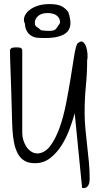

<svg xmlns="http://www.w3.org/2000/svg" viewBox="-20 -831 490 965"><path d="M355.5 -261.7Q345.7 -225.6 329.6 -182.1Q313.5 -138.7 289.6 -100.6Q265.6 -62.5 232.4 -36.6Q199.2 -10.7 155.3 -10.7Q121.1 -10.7 100.1 -24.9Q79.1 -39.1 67.4 -63Q55.7 -86.9 50.3 -115.7Q44.9 -144.5 43 -173.8Q42 -183.6 41 -213.4Q40 -243.2 39.1 -283.7Q38.1 -324.2 36.6 -370.1Q35.2 -416 33.7 -456.1Q32.2 -496.1 31.2 -526.4Q30.3 -556.6 30.3 -566.4Q29.3 -576.2 31.2 -581.5Q33.2 -586.9 38.1 -589.4Q43 -591.8 49.3 -592.3Q55.7 -592.8 60.5 -592.8H68.4Q74.2 -592.8 79.1 -591.8Q84 -590.8 87.9 -587.4Q91.8 -584 91.8 -578.1V-162.1Q91.8 -144.5 97.2 -127Q102.5 -109.4 112.3 -94.2Q122.1 -79.1 136.7 -69.3Q151.4 -59.6 169.9 -59.6Q207 -62.5 233.9 -99.1Q260.7 -135.7 280.3 -191.4Q299.8 -247.1 312.5 -312.5Q325.2 -377.9 335 -438.5Q344.7 -499 352.1 -545.9Q359.4 -592.8 368.2 -611.3Q386.7 -627.9 397.5 -619.6Q408.2 -611.3 413.6 -594.2Q418.9 -577.1 419.9 -557.1Q420.9 -537.1 418 -528.3Q418 -462.9 411.6 -398.4Q405.3 -334 405.3 -267.6Q405.3 -225.6 409.2 -183.6Q413.1 -141.6 418 -99.6Q422.9 -57.6 426.8 -16.1Q430.7 25.4 430.7 66.4Q430.7 74.2 429.7 82.5Q428.7 90.8 425.3 97.7Q421.9 104.5 416 109.4Q410.2 114.3 399.4 114.3Q399.4 114.3 397 113.8Q394.5 113.3 392.6 113.3ZM105.5 -710.9Q96.7 -728.5 102.5 -746.1Q108.4 -763.7 125.5 -778.3Q142.6 -793 168.9 -801.8Q195.3 -810.5 228.5 -810.5Q250 -810.5 265.1 -807.6Q280.3 -804.7 290.5 -799.3Q300.8 -793.9 308.6 -786.6Q316.4 -779.3 323.2 -770.5Q334 -739.3 334 -714.4Q334 -689.5 319.3 -672.4Q304.7 -655.3 271 -646.5Q237.3 -637.7 178.7 -640.6Q157.2 -640.6 142.6 -648.4Q127.9 -656.2 119.6 -667.5Q111.3 -678.7 108.4 -690.4Q105.5 -702.1 105.5 -710.9ZM155.3 -711.9Q155.3 -702.1 165.5 -695.3Q175.8 -688.5 186.5 -678.7Q211.9 -675.8 226.6 -675.8Q241.2 -675.8 250 -678.7Q258.8 -681.6 265.1 -690.4Q271.5 -699.2 281.2 -714.8Q283.2 -731.4 274.4 -743.2Q265.6 -754.9 251.5 -760.3Q237.3 -765.6 219.7 -765.6Q202.1 -765.6 188 -760.3Q173.8 -754.9 164.1 -742.7Q154.3 -730.5 155.3 -711.9Z"/></svg>

Font: Shadows Into Light
Style: Regular
Weight: 400
Designer: Kimberly Geswein
Foundry: Kimberly Geswein
Version: Version 001.000